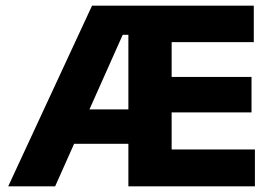

<svg xmlns="http://www.w3.org/2000/svg" viewBox="-20 -659 962 679"><path d="M9 0 305.5 -639H463.5L462.5 -536H414L175 0ZM172 -150.5V-272H459.5V-150.5ZM479.5 0V-130.5H881.5V0ZM434 0V-639H587V0ZM523.5 -261.5V-387H869.5V-261.5ZM479.5 -510V-639H877.5V-510Z"/></svg>

Font: Anek Telugu Medium
Style: Bold
Weight: 700
Version: Version 1.003